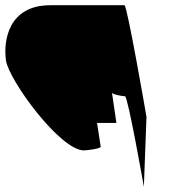

<svg xmlns="http://www.w3.org/2000/svg" viewBox="-63 -728 674 734"><path d="M-40 -496C-28 -420 167 -153 258 -153C269 -153 323 -160 322 -167L308 -258H382L365 -374C366 -367 405 -360 415 -360C426 -360 487 -14 487 -14L497 -281C496 -288 423 -708 413 -708H129C-32 -708 -51 -570 -40 -496Z"/></svg>

Font: Ampere
Style: SCRevIta
Weight: 400
Version: Version 1